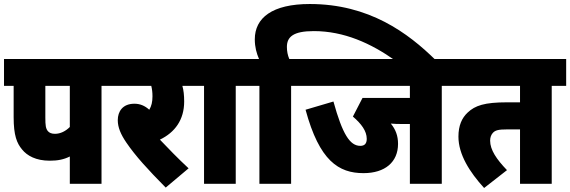

<svg xmlns="http://www.w3.org/2000/svg" viewBox="-20 -916 2842 957"><path d="M486 -488H558V-622H0V-488H48V-332C48 -241 64 -202 90 -171C115 -140 159 -115 228 -115C268 -115 298 -121 328 -136V0H486ZM328 -488V-283C307 -262 281 -249 254 -249C237 -249 226 -254 219 -262C208 -275 206 -291 206 -330V-488Z M920 -77C866 -127 817 -178 777 -220C852 -256 898 -319 898 -410C898 -442 895 -467 889 -488H951V-622H545V-488H734C738 -472 740 -455 740 -436C740 -408 735 -387 724 -369C702 -389 678 -399 650 -399C591 -399 567 -360 567 -317C567 -281 582 -246 610 -205C655 -139 716 -72 806 19Z M1155 -488H1227V-622H938V-488H997V0H1155Z M1273 -488V0H1431V-488H1503V-622H1422C1414 -640 1410 -661 1410 -682C1410 -731 1440 -761 1544 -761C1695 -761 1829 -700 1949 -615H2153C2013 -753 1819 -896 1524 -896C1337 -896 1250 -827 1250 -720C1250 -681 1259 -650 1271 -622H1214V-488Z M2182 -488H2253V-622H1490V-488H2023V-428H1787L1739 -335C1781 -299 1808 -263 1808 -224C1808 -200 1797 -189 1776 -189C1724 -189 1687 -247 1642 -410L1503 -369C1572 -114 1668 -53 1792 -53C1899 -53 1964 -108 1964 -199C1964 -239 1952 -271 1928 -300C1946 -298 1967 -298 1983 -298H2023V0H2182Z M2730 -488H2802V-622H2240V-488H2572V-406H2507C2395 -406 2348 -390 2311 -355C2282 -328 2265 -290 2265 -235C2265 -146 2321 -58 2393 21L2507 -68C2455 -122 2423 -169 2423 -215C2423 -231 2428 -244 2436 -253C2448 -267 2465 -271 2507 -271H2572V0H2730Z"/></svg>

Font: Noto Sans Condensed Black
Style: Italic
Weight: 900
Width: 3
Italic angle: -12°
Designer: Monotype Design Team
Foundry: Monotype Imaging Inc.
Version: Version 2.013